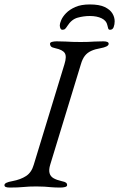

<svg xmlns="http://www.w3.org/2000/svg" viewBox="-40 -839 536 864"><path d="M364 -819Q407 -819 431 -807.5Q455 -796 465.5 -779Q476 -762 476 -743Q476 -729 471.5 -717Q467 -705 455 -705Q448 -705 446.5 -712.5Q445 -720 443 -726Q439 -746 417.5 -756.5Q396 -767 364 -767Q337 -767 309.5 -759.5Q282 -752 263 -722Q258 -714 253.5 -709.5Q249 -705 241 -705Q230 -705 229 -725Q229 -733 235.5 -748.5Q242 -764 257.5 -780Q273 -796 299 -807.5Q325 -819 364 -819ZM4 5Q-8 5 -14 2.5Q-20 0 -20 -6Q-20 -18 16 -24Q53 -31 77.5 -47Q102 -63 112 -98L250 -550Q261 -585 251.5 -600Q242 -615 209 -622Q194 -625 189.5 -630Q185 -635 185 -642Q185 -648 194 -650.5Q203 -653 215 -653Q240 -653 256 -652Q272 -651 287 -650.5Q302 -650 323 -650Q343 -650 356.5 -650.5Q370 -651 385 -652Q400 -653 425 -653Q449 -653 449 -642Q449 -635 439 -630Q429 -625 412 -622Q388 -618 370.5 -610Q353 -602 342 -588Q331 -574 324 -550L186 -98Q179 -75 183 -60Q187 -45 201 -37Q215 -29 237 -24Q252 -21 257 -17Q262 -13 262 -6Q262 0 253 2.5Q244 5 232 5Q207 5 191 3.5Q175 2 160.5 1Q146 0 124 0Q90 0 66 2.5Q42 5 4 5Z"/></svg>

Font: EB Garamond
Style: Italic
Weight: 400
Italic angle: -17.2°
Designer: Georg Duffner and Octavio Pardo
Foundry: Georg Duffner
Version: Version 1.001